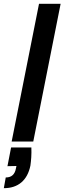

<svg xmlns="http://www.w3.org/2000/svg" viewBox="-44 -740 337 1004"><path d="M120 31Q121 59 119.5 82Q118 105 115 126Q103 184 67.5 214Q32 244 -24 244L-14 188Q9 188 22 176Q35 164 39 142L42 128L-5 129L14 31ZM160 -720H273L130 0H17Z"/></svg>

Font: Albert Sans SemiBold
Style: Italic
Weight: 600
Italic angle: -11.25°
Designer: Andreas Rasmussen
Foundry: a.Foundry
Version: Version 1.025